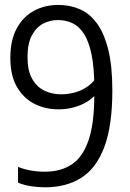

<svg xmlns="http://www.w3.org/2000/svg" viewBox="-20 -770 543 799"><path d="M222.5 -749.5Q271 -749.5 312 -731.8Q353 -714 383.2 -673Q413.5 -632 430.5 -563.5Q447.5 -495 447.5 -393.5Q447.5 -248 414.5 -159.2Q381.5 -70.5 318.8 -30.5Q256 9.5 167.5 9.5Q138 9.5 108.2 4.8Q78.5 0 55 -10V-75.5Q80 -65.5 108 -60.5Q136 -55.5 167.5 -55.5Q233.5 -55.5 279.2 -86.2Q325 -117 348.8 -187.2Q372.5 -257.5 372.5 -376.5V-402Q372.5 -487.5 361 -543Q349.5 -598.5 329 -629.8Q308.5 -661 281 -673.8Q253.5 -686.5 221 -686.5Q187 -686.5 158.2 -671Q129.5 -655.5 112 -621.5Q94.5 -587.5 94.5 -532Q94.5 -476.5 113.5 -442.5Q132.5 -408.5 164.2 -393Q196 -377.5 235 -377.5Q264 -377.5 293.5 -385.8Q323 -394 348.5 -413Q374 -432 391 -463.5V-393Q366.5 -356 321.2 -335.5Q276 -315 223 -315Q168.5 -315 123.2 -338Q78 -361 50.5 -408.2Q23 -455.5 23 -529Q23 -602.5 49.5 -651.5Q76 -700.5 121.2 -725Q166.5 -749.5 222.5 -749.5Z"/></svg>

Font: Encode Sans SC Condensed
Style: Regular
Weight: 400
Width: 3
Designer: Multiple Designers
Foundry: Impallari Type
Version: Version 3.002